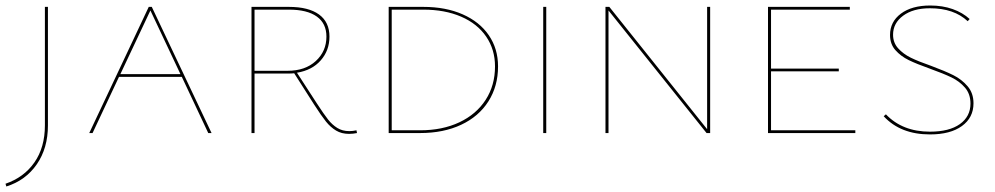

<svg xmlns="http://www.w3.org/2000/svg" viewBox="-53 -483 3612 697"><path d="M-33 184Q34 161 72 106.5Q110 52 110 -28V-458H121V-28Q121 55 80.5 113.5Q40 172 -30 194Z M607 -204H379L283 0H271L487 -458H498L715 0H703ZM602 -214 493 -445 384 -214Z M1243 0Q1228 3 1214 3Q1187 3 1167 -9Q1147 -21 1130.5 -41.5Q1114 -62 1087 -104L1015 -217Q1007 -216 991 -216H871V0H860V-458H996Q1067 -458 1105 -430.5Q1143 -403 1143 -350Q1143 -300 1111.5 -264Q1080 -228 1025 -219L1097 -108Q1123 -68 1138 -49Q1153 -30 1171.5 -18.5Q1190 -7 1215 -7Q1228 -7 1241 -10ZM991 -226Q1055 -226 1093.5 -261.5Q1132 -297 1132 -350Q1132 -398 1097 -423Q1062 -448 996 -448H871V-226Z M1358 0V-458H1484Q1565 -458 1626.5 -431Q1688 -404 1721.5 -355Q1755 -306 1755 -242Q1755 -170 1720 -115Q1685 -60 1621 -30Q1557 0 1472 0ZM1484 -448H1369V-10H1472Q1553 -10 1614.5 -39Q1676 -68 1710 -120.5Q1744 -173 1744 -242Q1744 -303 1712 -350Q1680 -397 1621 -422.5Q1562 -448 1484 -448Z M1919 -458H1930V0H1919Z M2525 -458V0H2512L2156 -445V0H2145V-458H2159L2514 -14V-458Z M3052 -10V0H2735V-458H3032V-448H2746V-234H2992V-224H2746V-10Z M3322 -234Q3274 -251 3245.5 -265Q3217 -279 3197.5 -301Q3178 -323 3178 -356Q3178 -404 3217.5 -433.5Q3257 -463 3324 -463Q3369 -463 3405.5 -450Q3442 -437 3467 -414L3460 -406Q3410 -453 3323 -453Q3262 -453 3225.5 -426Q3189 -399 3189 -357Q3189 -328 3207.5 -307.5Q3226 -287 3253.5 -273.5Q3281 -260 3327 -244Q3378 -225 3408 -210Q3438 -195 3459.5 -170Q3481 -145 3481 -108Q3481 -56 3439 -25.5Q3397 5 3323 5Q3216 5 3155 -61L3163 -68Q3223 -5 3323 -5Q3393 -5 3431.5 -32.5Q3470 -60 3470 -107Q3470 -142 3450 -165Q3430 -188 3401 -202Q3372 -216 3322 -234Z"/></svg>

Font: Ysabeau SC Hairline
Style: Regular
Weight: 100
Designer: Christian Thalmann (Catharsis Fonts)
Version: Version 0.003